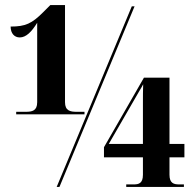

<svg xmlns="http://www.w3.org/2000/svg" viewBox="-20 -739 758 759"><path d="M44 -287H314V-297H283C258 -297 237 -301 237 -335V-719H179L151 -691C106 -646 81 -634 22 -634C22 -607 37 -591 58 -591C83 -591 105 -613 127 -649V-335C127 -301 107 -297 82 -297H44ZM204 0H215L512 -714H501ZM479 0H707V-10H688C668 -10 650 -14 650 -48V-117H709V-170H650V-432H549L391 -157V-117H545V-48C545 -14 528 -10 509 -10H479ZM410 -170 533 -383C537 -390 543 -399 546 -406C545 -380 545 -361 545 -333V-170Z"/></svg>

Font: Noto Serif Display ExtraCondensed Black
Style: Regular
Weight: 900
Width: 2
Designer: Monotype Design Team
Foundry: Monotype Imaging Inc.
Version: Version 2.009